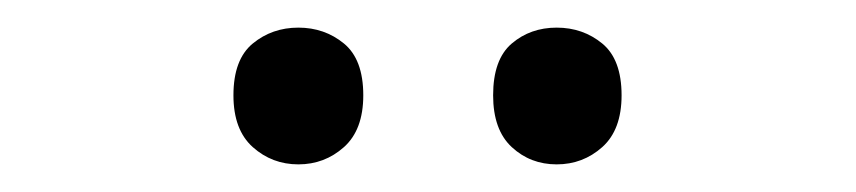

<svg xmlns="http://www.w3.org/2000/svg" viewBox="-20 -750 620 139"><path d="M149 -681Q149 -707 163 -718.5Q177 -730 196 -730Q215 -730 229 -718.5Q243 -707 243 -681Q243 -656 229 -643.5Q215 -631 196 -631Q177 -631 163 -643.5Q149 -656 149 -681ZM337 -681Q337 -707 350.5 -718.5Q364 -730 383 -730Q402 -730 416 -718.5Q430 -707 430 -681Q430 -656 416 -643.5Q402 -631 383 -631Q364 -631 350.5 -643.5Q337 -656 337 -681Z"/></svg>

Font: Noto Sans Lisu
Style: Regular
Weight: 400
Designer: Monotype Design Team. David Williams.
Foundry: Monotype Imaging Inc.
Version: Version 2.102